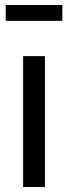

<svg xmlns="http://www.w3.org/2000/svg" viewBox="-20 -753 274 773"><path d="M161 0H73V-527H161ZM3 -669V-733H231V-669Z"/></svg>

Font: Fira Sans Compressed
Style: Regular
Weight: 400
Width: 1
Designer: bBox Type GmbH & Carrois Corporate GbR & Edenspiekermann AG
Foundry: bBox Type GmbH & Carrois Corporate GbR & Edenspiekermann AG
Version: Version 4.301